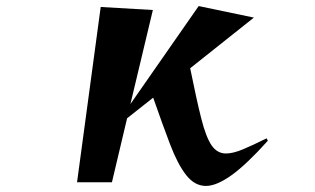

<svg xmlns="http://www.w3.org/2000/svg" viewBox="-20 -601 1040 633"><path d="M863 -137Q793 -59 743.5 -23.5Q694 12 659 12Q622 12 594 -23.5Q566 -59 541 -124.5Q516 -190 485 -279L399 -211L349 0H234L312 -578L484 -568L410 -258L635 -581L817 -543L607 -376Q628 -272 643.5 -210.5Q659 -149 677.5 -122Q696 -95 725 -95Q748 -95 780.5 -108.5Q813 -122 859 -145Z"/></svg>

Font: Reggae One
Style: Regular
Weight: 400
Designer: Fontworks Inc.
Foundry: Fontworks Inc.
Version: Version 1.100